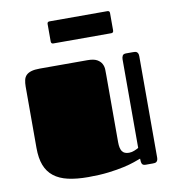

<svg xmlns="http://www.w3.org/2000/svg" viewBox="-80 -769 768 849"><g transform="rotate(-10 304.0 -344.0)"><path d="M404.8 -119.1Q404.8 -91.3 413.8 -78.1Q422.9 -64.9 444.8 -64.9Q456.1 -64.9 468.5 -69.8Q481 -74.7 487.8 -79.1V-477.1Q487.8 -485.4 491.5 -492.7Q495.1 -500 507.8 -500H539.1Q543.5 -500 547.9 -499.5Q552.2 -499 555.4 -496.8Q558.6 -494.6 560.8 -490Q563 -485.4 563 -477.1V-22.9Q563 -14.6 560.8 -10Q558.6 -5.4 555.4 -3.2Q552.2 -1 547.9 -0.5Q543.5 0 539.1 0H507.8Q495.1 0 491.5 -7.3Q487.8 -14.6 487.8 -30.8Q477.1 -26.9 457.8 -20Q438.5 -13.2 409.2 -6.6Q379.9 0 340.1 4.9Q300.3 9.8 249 9.8Q196.3 9.8 158 1Q119.6 -7.8 94.5 -27.6Q69.3 -47.4 57.1 -79.1Q44.9 -110.8 44.9 -157.2V-432.1Q44.9 -448.7 47.9 -461.7Q50.8 -474.6 59.1 -482.9Q67.4 -491.2 82 -495.6Q96.7 -500 120.1 -500H334Q362.3 -500 377 -491.7Q391.6 -483.4 397.9 -471.2Q404.3 -459 404.5 -444.8Q404.8 -430.7 404.8 -418.9ZM198.7 -599.1Q188.5 -599.1 188.5 -609.9V-688Q188.5 -698.2 198.7 -698.2H458.5Q468.8 -698.2 468.8 -688V-609.9Q468.8 -599.1 458.5 -599.1Z"/></g></svg>

Font: Fascinate
Style: Regular
Weight: 900
Designer: Astigmatic (AOETI)
Foundry: Astigmatic (AOETI)
Version: Version 1.000